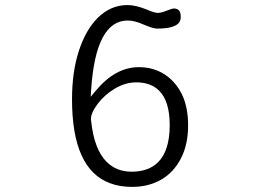

<svg xmlns="http://www.w3.org/2000/svg" viewBox="-20 -732 1040 764"><path d="M533.2 -464.8Q438.5 -464.8 360.4 -370.1L340.8 -346.7L342.8 -377Q361.3 -650.4 488.3 -650.4Q515.6 -650.4 552.7 -633.8Q588.9 -618.2 605.5 -618.2Q668.9 -618.2 689.5 -638.7Q699.2 -648.4 699.2 -664.1Q699.2 -683.6 691.9 -690.9Q684.6 -698.2 671.9 -698.2Q665 -698.2 643.1 -689.5Q621.1 -680.7 607.9 -680.7Q594.7 -680.7 565.4 -693.4Q520.5 -711.9 487.3 -711.9Q419.9 -711.9 368.2 -660.2Q321.3 -613.3 293.9 -529.8Q266.6 -446.3 266.6 -336.9Q266.6 -58.6 418 -2.9Q456.1 11.7 505.9 11.7Q571.3 11.7 622.1 -17.6Q671.9 -46.9 700.2 -102.1Q728.5 -157.2 728.5 -232.9Q728.5 -308.6 702.1 -360.4Q668.9 -423.8 608.4 -450.2Q574.2 -464.8 533.2 -464.8ZM503.9 -48.8Q443.4 -48.8 404.3 -87.9Q354.5 -137.7 342.8 -250L341.8 -257.8Q341.8 -283.2 369.1 -319.3Q395.5 -354.5 437 -379.4Q478.5 -404.3 522.5 -404.3Q580.1 -404.3 613.3 -371.1Q655.3 -329.1 655.3 -234.4Q655.3 -132.8 609.4 -86.9Q571.3 -48.8 503.9 -48.8Z"/></svg>

Font: FakePearl
Style: ExtraLight
Weight: 300
Version: Version 1.2